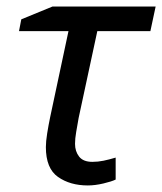

<svg xmlns="http://www.w3.org/2000/svg" viewBox="-20 -556 495 586"><path d="M248 10Q194 10 157 -16Q120 -42 120 -107Q120 -124 124 -149Q128 -174 133 -198L189 -461H38L45 -497L140 -536H455L439 -461H277L220 -196Q216 -173 212.5 -153Q209 -133 209 -117Q209 -94 221.5 -78Q234 -62 262 -62Q279 -62 296 -65.5Q313 -69 333 -75V-8Q321 -2 295.5 4Q270 10 248 10Z"/></svg>

Font: Manna Sans
Style: Italic
Weight: 400
Italic angle: -12°
Designer: Monotype Design Team
Foundry: Monotype Imaging Inc.
Version: Version 2.001.1; ttfautohint (v1.8.2)